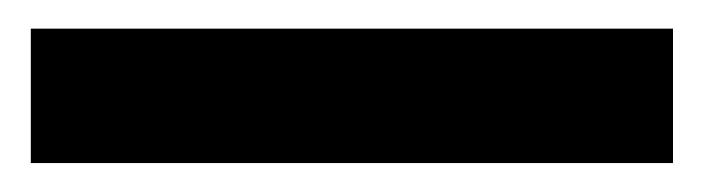

<svg xmlns="http://www.w3.org/2000/svg" viewBox="-20 -20 491 134"><path d="M449.7 0V93.8H1.5V0Z"/></svg>

Font: Mardoto Medium
Style: Regular
Weight: 500
Designer: Christian Robertson, Vahan Hovhannisyan
Foundry: Google
Version: Version 1.000